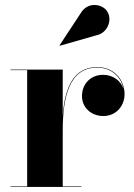

<svg xmlns="http://www.w3.org/2000/svg" viewBox="-20 -733 526 753"><path d="M356 -594C404 -603 421.5 -657 400 -689C382 -717 324 -729 296 -680.5L213.5 -555L214.5 -553.5ZM21 -2V0H299.5V-2H226V-220.5C226 -354.5 252.5 -468 361 -468C419 -468 455.5 -429 464.5 -384.5C454.5 -415 424 -439.5 384.5 -439.5C337.5 -440 301.5 -405.5 301.5 -356C301.5 -313.5 335 -278 385.5 -278C435.5 -278 468.5 -317.5 468.5 -364C468.5 -418 429 -470 361 -470C268 -470 234 -388.5 226 -279.5V-460H21V-458H86.5V-2Z"/></svg>

Font: Bodoni* 96pt
Style: Bold
Weight: 700
Version: Version 2.3